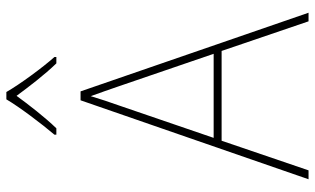

<svg xmlns="http://www.w3.org/2000/svg" viewBox="-213 -776 989 603"><g transform="rotate(-90 281.5 -474.5)"><path d="M160 -798V-792H180C215 -828 255 -880 282 -917C310 -879 348 -829 384 -792H404V-798C371 -835 318 -907 294 -949H271C247 -908 194 -838 160 -798ZM20 0H48L141 -273H423L516 0H543L296 -716H268ZM252 -596C262 -624 272 -654 281 -684C292 -653 303 -623 312 -596L414 -298H150Z"/></g></svg>

Font: Noto Sans Mono SemiCondensed Thin
Style: Regular
Weight: 100
Width: 4
Designer: Monotype Design Team
Foundry: Monotype Imaging Inc.
Version: Version 2.014